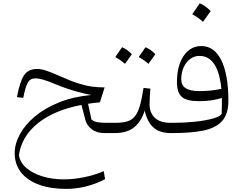

<svg xmlns="http://www.w3.org/2000/svg" viewBox="-20 -831 1519 1199"><path d="M211.9 -400.4Q235.8 -400.4 267.1 -390.4Q298.3 -380.4 355.5 -355Q422.9 -324.7 470.2 -309.8Q517.6 -294.9 555.9 -290Q594.2 -285.2 633.3 -285.2L604 -191.9Q566.4 -188.5 529.8 -183.1L551.3 -84.5Q568.8 -70.8 591.1 -67.4Q613.3 -64 649.4 -64H696.8V0H631.8Q584.5 0 553.5 -23.4Q522.5 -46.9 513.2 -82L488.8 -175.8Q316.9 -142.6 216.1 -61Q115.2 20.5 98.1 137.2Q104.5 182.6 143.3 216.8Q182.1 251 243.7 270Q305.2 289.1 378.4 289.1Q439.9 289.1 506.6 275.4Q573.2 261.7 627.9 237.8L636.2 288.1Q518.1 348.6 392.6 348.6Q295.4 348.6 223.1 322Q150.9 295.4 111.3 245.4Q71.8 195.3 71.8 125Q71.8 67.4 103.8 8.1Q135.7 -51.3 197 -103Q258.3 -154.8 347.2 -190.9Q436 -227.1 549.8 -237.8Q513.7 -244.1 452.6 -261.2Q391.6 -278.3 331.5 -303.2Q279.3 -325.2 249.8 -333.5Q220.2 -341.8 202.1 -341.8Q169.4 -341.8 154.3 -316.4Q139.2 -291 125 -219.7L85.9 -224.6Q103 -319.3 129.4 -359.9Q155.8 -400.4 211.9 -400.4Z M760.3 -432.1Q734.4 -456.1 699.7 -474.6Q722.2 -505.9 742.2 -536.1Q769.5 -525.9 803.7 -492.7Q785.2 -465.8 760.3 -432.1ZM846.2 -474.6Q866.2 -502.9 888.7 -536.1Q918.5 -524.4 950.2 -492.7Q939.5 -477.5 928.7 -462.4Q918 -447.3 906.7 -432.1Q880.9 -456.1 846.2 -474.6ZM696.8 0Q682.1 0 682.1 -30.8V-33.2Q682.1 -64 696.8 -64Q743.2 -64 773.2 -72.5Q803.2 -81.1 822 -104.2Q840.8 -127.4 853.3 -170.4Q865.7 -213.4 876.5 -282.2L918.9 -277.3Q916.5 -248.5 915.3 -223.9Q914.1 -199.2 914.1 -179.7Q914.1 -126 947.3 -95Q980.5 -64 1045.9 -64H1046.4V0H1045.9Q977.5 0 938.2 -34.9Q898.9 -69.8 883.8 -140.6Q861.8 -71.3 817.1 -35.6Q772.5 0 696.8 0Z M1406.2 -201.7Q1406.2 -118.2 1366.5 -74.7Q1326.7 -31.2 1249.8 -15.6Q1172.9 0 1060.5 0H1046.4Q1031.7 0 1031.7 -30.8V-33.2Q1031.7 -64 1046.4 -64H1059.1Q1131.3 -64 1197.8 -71Q1264.2 -78.1 1309.6 -90.8Q1355 -103.5 1364.3 -120.1Q1365.2 -144.5 1365.5 -171.4Q1365.7 -198.2 1365.7 -219.2Q1329.1 -208.5 1295.9 -203.9Q1262.7 -199.2 1222.7 -199.2Q1146.5 -199.2 1115.7 -225.6Q1085 -252 1085 -317.9Q1085 -420.4 1126.7 -481.9Q1168.5 -543.5 1237.8 -543.5Q1317.9 -543.5 1362.1 -454.6Q1406.2 -365.7 1406.2 -201.7ZM1362.3 -275.9Q1353 -376.5 1318.8 -429.2Q1284.7 -481.9 1225.1 -481.9Q1193.4 -481.9 1167.5 -462.6Q1141.6 -443.4 1126.7 -410.2Q1111.8 -377 1111.8 -335Q1111.8 -262.2 1222.2 -262.2Q1259.3 -262.2 1290.8 -265.1Q1322.3 -268.1 1362.3 -275.9ZM1227.5 -810.5Q1242.2 -804.7 1259 -793.2Q1275.9 -781.7 1295.9 -762.2Q1284.2 -745.6 1272.2 -728.8Q1260.3 -711.9 1247.6 -694.8Q1232.4 -709 1215.1 -720.9Q1197.8 -732.9 1180.2 -742.2Q1192.4 -759.3 1203.9 -775.9Q1215.3 -792.5 1227.5 -810.5Z"/></svg>

Font: Pinar DS1-Light
Style: Regular
Weight: 300
Designer: Amin Abedi
Version: Version 2.000